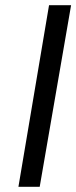

<svg xmlns="http://www.w3.org/2000/svg" viewBox="-20 -720 294 740"><path d="M169 -700H254L133 0H51Z"/></svg>

Font: Jost*
Style: Italic
Weight: 400
Italic angle: -10°
Version: Version 3.7